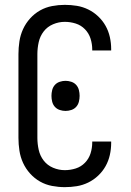

<svg xmlns="http://www.w3.org/2000/svg" viewBox="-20 -763 540 791"><path d="M247 8Q221 8 194.5 3Q168 -2 145 -15Q122 -28 104 -48Q86 -68 75 -92Q64 -116 60 -142.5Q56 -169 56 -195V-540Q56 -566 60 -592.5Q64 -619 75 -643Q86 -667 104 -687Q122 -707 145 -720Q168 -733 194.5 -738Q221 -743 247 -743Q272 -743 296.5 -739Q321 -735 343.5 -724Q366 -713 384.5 -695.5Q403 -678 415 -656.5Q427 -635 432.5 -610.5Q438 -586 438 -561V-555H360V-559Q360 -582 353 -604Q346 -626 330 -642.5Q314 -659 292 -666Q270 -673 247 -673Q222 -673 198.5 -663Q175 -653 160 -633.5Q145 -614 139.5 -589.5Q134 -565 134 -540V-195Q134 -170 139.5 -145.5Q145 -121 160 -101.5Q175 -82 198.5 -72Q222 -62 247 -62Q270 -62 292 -69Q314 -76 330 -92.5Q346 -109 353 -131Q360 -153 360 -176V-180H438V-174Q438 -149 432.5 -124.5Q427 -100 415 -78.5Q403 -57 384.5 -39.5Q366 -22 343.5 -11Q321 0 296.5 4Q272 8 247 8ZM250 -306Q238 -306 226 -310Q214 -314 206 -323Q198 -332 195 -344Q192 -356 192 -368Q192 -380 195 -392Q198 -404 206 -413Q214 -422 226 -426Q238 -430 250 -430Q262 -430 274 -426Q286 -422 294 -413Q302 -404 305 -392Q308 -380 308 -368Q308 -356 305 -344Q302 -332 294 -323Q286 -314 274 -310Q262 -306 250 -306Z"/></svg>

Font: Iosevka MaddieWtf
Style: Regular
Weight: 400
Monospace: yes
Designer: Belleve Invis
Foundry: Belleve Invis
Version: Version 31.3.0; ttfautohint (v1.8.3)